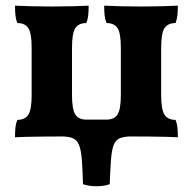

<svg xmlns="http://www.w3.org/2000/svg" viewBox="-20 -481 681 677"><path d="M607.1 -461Q607.1 -441.7 605.6 -427.3Q604.1 -412.9 599 -399.7Q571.6 -399.7 560 -381.7Q548.3 -363.7 548.3 -312.7V-145.3Q548.3 -94.8 560 -76.6Q571.6 -58.3 599 -58.3Q604.1 -45.6 605.6 -31.2Q607.1 -16.7 607.1 3Q592.6 2 568.5 1.5Q544.4 1 504.9 0.5Q465.4 0 403.3 0H241.9Q178.1 0 137.1 0.5Q96.1 1 72 1.5Q47.9 2 32.9 3Q32.9 -16.7 34.4 -31.2Q35.9 -45.6 41 -58.3Q68.4 -58.3 80 -76.6Q91.6 -94.8 91.6 -145.3V-312.7Q91.6 -363.7 80 -381.7Q68.4 -399.7 41 -399.7Q35.9 -412.9 34.4 -427.3Q32.9 -441.7 32.9 -461Q55.4 -460 90.4 -459Q125.5 -458 162.8 -458Q200 -458 235.3 -459Q270.6 -460 292.6 -461Q292.6 -441.7 291.1 -427.3Q289.6 -412.9 284.5 -399.7Q257.1 -399.7 245.5 -381.7Q233.9 -363.7 233.9 -312.7V-145.3Q233.9 -95.8 245.5 -77.5Q257.1 -59.2 284.5 -59.2H355.5Q382.8 -59.2 394.5 -77.5Q406.1 -95.8 406.1 -145.3V-312.7Q406.1 -363.7 394.5 -381.7Q382.8 -399.7 355.5 -399.7Q350.4 -412.9 348.8 -427.3Q347.3 -441.7 347.3 -461Q369.8 -460 404.9 -459Q439.9 -458 477.2 -458Q514.5 -458 549.8 -459Q585.1 -460 607.1 -461ZM272.6 168.5Q271.1 113.2 268.4 79.8Q265.6 46.3 258.1 29Q250.6 11.7 235.7 5.8Q220.8 0 194 0H445.4Q419.1 0 403.8 5.8Q388.4 11.7 381.4 29Q374.3 46.3 371.6 79.8Q368.9 113.2 366.9 168.5Q346.1 175.7 320.2 175.7Q294.3 175.7 272.6 168.5Z"/></svg>

Font: Vollkorn
Style: Regular
Weight: 400
Designer: Friedrich Althausen
Foundry: Friedrich Althausen
Version: Version 5.001